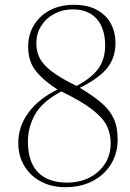

<svg xmlns="http://www.w3.org/2000/svg" viewBox="-20 -764 539 798"><path d="M56 -171Q56 -238 98 -295.5Q140 -353 219 -392Q161 -429 129 -469Q97 -509 97 -570Q97 -620 121 -659.5Q145 -699 187.5 -721.5Q230 -744 287 -744Q346 -744 384.5 -722Q423 -700 441.5 -664.5Q460 -629 460 -586Q460 -526 427 -483Q394 -440 312 -399Q367 -366 401.5 -336.5Q436 -307 452.5 -271.5Q469 -236 469 -183Q469 -127 441.5 -82Q414 -37 365 -11.5Q316 14 251 14Q194 14 150 -9.5Q106 -33 81 -74.5Q56 -116 56 -171ZM131 -583Q131 -552 144 -524.5Q157 -497 193.5 -468.5Q230 -440 298 -407Q360 -439 388.5 -478.5Q417 -518 417 -575Q417 -646 382 -685.5Q347 -725 282 -725Q240 -725 205.5 -706.5Q171 -688 151 -656Q131 -624 131 -583ZM235 -384Q156 -342 126 -289Q96 -236 96 -176Q96 -91 138 -48Q180 -5 259 -5Q310 -5 351 -25.5Q392 -46 416 -83Q440 -120 440 -169Q440 -207 424.5 -240Q409 -273 365 -307.5Q321 -342 235 -384Z"/></svg>

Font: Display Extralight
Style: Italic
Weight: 200
Italic angle: -2°
Designer: Latin by Veronika Burian and Jose Scaglione. Greek by Irene Vlachou. Cyrillic by Vera Evstafieva
Foundry: TypeTogether
Version: Version 3.002